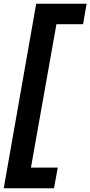

<svg xmlns="http://www.w3.org/2000/svg" viewBox="-22 -831 482 1024"><path d="M-2 173 171 -811H440L421 -702H279L143 63H286L266 173Z"/></svg>

Font: DM Sans 9pt
Style: Bold Italic
Weight: 700
Italic angle: -10°
Version: Version 4.004;gftools[0.9.30]